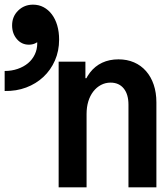

<svg xmlns="http://www.w3.org/2000/svg" viewBox="-87 -805 707 825"><path d="M165 0H285V-315Q285 -345 292.5 -369.5Q300 -394 314 -412Q328 -430 347 -440Q366 -450 388 -450Q424 -450 444.5 -425Q465 -400 465 -355V0H585V-365Q585 -407 573.5 -441Q562 -475 540.5 -499.5Q519 -524 489 -537Q459 -550 422 -550Q383 -550 352 -535.5Q321 -521 299.5 -493Q278 -465 266.5 -425Q255 -385 255 -335L288 -469H280V-540H165ZM-67 -500V-414Q-17 -413 25.5 -429Q68 -445 99.5 -474.5Q131 -504 149 -545Q167 -586 167 -635Q167 -668 159 -695.5Q151 -723 136 -743Q121 -763 100.5 -774Q80 -785 55 -785Q17 -785 -9 -759.5Q-35 -734 -35 -696Q-35 -661 -14.5 -637Q6 -613 37 -613Q66 -613 85 -634.5Q104 -656 104 -689H49Q61 -672 67 -654.5Q73 -637 73 -618Q73 -593 62.5 -571Q52 -549 33.5 -533.5Q15 -518 -11 -509Q-37 -500 -67 -500Z"/></svg>

Font: CommitMonoV142 ExtLt
Style: Regular
Weight: 200
Monospace: yes
Designer: Eigil Nikolajsen
Foundry: Eigil Nikolajsen
Version: Version 1.142